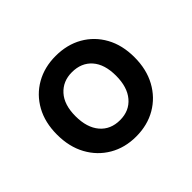

<svg xmlns="http://www.w3.org/2000/svg" viewBox="-90 -828 559 559"><g transform="rotate(-45 189.5 -548.0)"><path d="M189 -382Q143 -382 107 -403Q71 -424 50.5 -461.5Q30 -499 30 -549Q30 -599 50.5 -636Q71 -673 107 -693.5Q143 -714 189 -714Q236 -714 272 -693.5Q308 -673 328.5 -636Q349 -599 349 -549Q349 -499 328.5 -461.5Q308 -424 272 -403Q236 -382 189 -382ZM190 -449Q228 -449 250.5 -475.5Q273 -502 273 -549Q273 -596 250.5 -621.5Q228 -647 189 -647Q152 -647 129 -621.5Q106 -596 106 -549Q106 -502 128.5 -475.5Q151 -449 190 -449Z"/></g></svg>

Font: Nunito Sans 7pt SemiBold
Style: Regular
Weight: 600
Designer: Vernon Adams
Foundry: Vernon Adams
Version: Version 3.101;gftools[0.9.27]